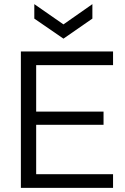

<svg xmlns="http://www.w3.org/2000/svg" viewBox="-20 -909 603 929"><path d="M81 0V-660H155V0ZM111 0V-66H527V0ZM111 -305V-369H481V-305ZM111 -594V-660H527V-594ZM146 -889 287 -791 427 -889V-819L287 -722L146 -819Z"/></svg>

Font: Bricolage Grotesque 36pt Light
Style: Regular
Weight: 300
Designer: Mathieu Triay
Foundry: Atelier Triay
Version: Version 1.001;gftools[0.9.33.dev8+g029e19f]